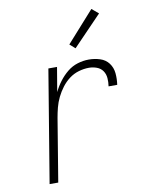

<svg xmlns="http://www.w3.org/2000/svg" viewBox="-85 -814 669 875"><g transform="rotate(-10 250.0 -376.5)"><path d="M73 0 159 -520H199L180 -407Q192 -432 209 -454.5Q226 -477 247.5 -494.5Q269 -512 295 -520Q321 -528 347 -528Q374 -528 399 -520Q424 -512 439 -492Q454 -472 456.5 -445.5Q459 -419 455 -392H415Q418 -411 416.5 -430Q415 -449 405 -463.5Q395 -478 377.5 -484.5Q360 -491 341 -491Q318 -491 294 -484Q270 -477 250 -462Q230 -447 214.5 -426.5Q199 -406 188 -383.5Q177 -361 171 -337.5Q165 -314 161 -291L113 0ZM297 -589 272 -611 399 -753 430 -727Z"/></g></svg>

Font: Iosevka Term Curly XLt Obl
Style: Regular
Weight: 200
Italic angle: -9°
Designer: Belleve Invis
Foundry: Belleve Invis
Version: Version 32.3.0